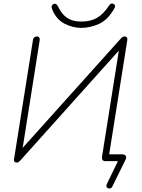

<svg xmlns="http://www.w3.org/2000/svg" viewBox="-20 -919 810 1095"><path d="M695 -6 621 144Q618 151 612.5 154Q607 157 601.5 156Q596 155 592 152Q588 149 587 143.5Q586 138 589 131L661 -17V0H580Q570 0 565 -6.5Q560 -13 562 -26L663 -663H687L97 -5Q90 2 86.5 5Q83 8 76 8Q72 8 68.5 7Q65 6 63 3.5Q61 1 60 -2.5Q59 -6 60 -11L168 -691Q170 -702 175.5 -706.5Q181 -711 191 -711Q200 -711 204 -704.5Q208 -698 206 -687L104 -42H79L668 -698Q675 -706 679.5 -708.5Q684 -711 691 -711Q697 -711 700.5 -708.5Q704 -706 705.5 -701.5Q707 -697 706 -690L600 -22L584 -39H675Q691 -39 697 -30.5Q703 -22 695 -6ZM443 -760Q394 -760 347 -784.5Q300 -809 277 -867Q273 -878 275 -885Q277 -892 285 -896Q293 -900 300 -895.5Q307 -891 312 -880Q332 -838 363 -817Q394 -796 443 -796Q496 -796 533 -817Q570 -838 604 -890Q609 -897 614.5 -898.5Q620 -900 627 -897Q635 -893 636 -885.5Q637 -878 630 -867Q593 -804 543 -782Q493 -760 443 -760Z"/></svg>

Font: Nunito Variable Extra Light
Style: Italic
Weight: 200
Italic angle: -9°
Designer: Vernon Adams
Foundry: Vernon Adams
Version: Version 3.602